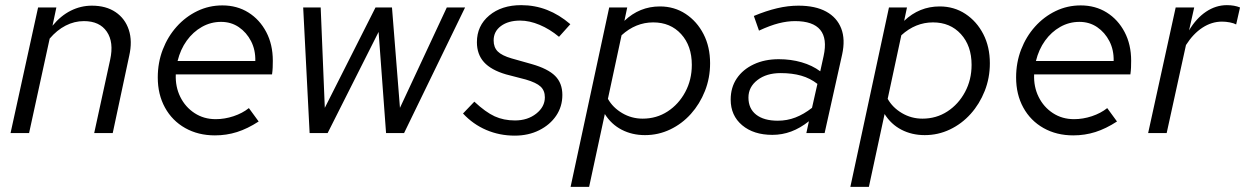

<svg xmlns="http://www.w3.org/2000/svg" viewBox="-20 -517 4838 746"><path d="M21 0 128 -488H199L184 -417Q216 -456 255 -475.5Q294 -495 337 -495Q392 -495 429 -470Q466 -445 480.5 -401Q495 -357 482 -300L418 0H346L408 -285Q423 -353 395 -394Q367 -435 306 -435Q269 -435 235 -417.5Q201 -400 173 -367L93 0Z M815 9Q750 9 699.5 -19.5Q649 -48 621 -99Q593 -150 593 -216Q593 -274 612.5 -324.5Q632 -375 666.5 -413.5Q701 -452 746.5 -474Q792 -496 844 -496Q901 -496 945 -468.5Q989 -441 1014.5 -392.5Q1040 -344 1040 -281Q1040 -268 1039.5 -255Q1039 -242 1037 -228H663Q661 -180 680.5 -140.5Q700 -101 736 -77.5Q772 -54 818 -54Q853 -54 887.5 -65.5Q922 -77 947 -97L985 -45Q942 -17 901 -4Q860 9 815 9ZM670 -280H972Q973 -323 955.5 -357Q938 -391 908 -411.5Q878 -432 839 -432Q799 -432 764.5 -412.5Q730 -393 705.5 -359Q681 -325 670 -280Z M1183 0 1158 -488H1226L1242 -98L1439 -488H1503L1534 -98L1716 -488H1787L1550 0H1480L1451 -393L1253 0Z M1980 10Q1921 10 1869.5 -12Q1818 -34 1779 -76L1823 -122Q1867 -81 1902 -65Q1937 -49 1981 -49Q2030 -49 2063.5 -75.5Q2097 -102 2097 -139Q2097 -165 2080.5 -180.5Q2064 -196 2023 -208L1946 -228Q1888 -245 1860.5 -275.5Q1833 -306 1833 -353Q1833 -417 1881 -457Q1929 -497 2005 -497Q2058 -497 2105.5 -478.5Q2153 -460 2196 -423L2152 -374Q2116 -404 2076.5 -420.5Q2037 -437 2001 -437Q1955 -437 1926.5 -416Q1898 -395 1898 -360Q1898 -333 1914 -317Q1930 -301 1968 -290L2046 -268Q2109 -250 2137 -222Q2165 -194 2165 -148Q2165 -103 2141 -67.5Q2117 -32 2075 -11Q2033 10 1980 10Z M2197 209 2347 -488H2417L2406 -436Q2465 -492 2544 -492Q2600 -492 2644 -463Q2688 -434 2713.5 -384.5Q2739 -335 2739 -271Q2739 -214 2719 -163.5Q2699 -113 2664.5 -74.5Q2630 -36 2584 -14Q2538 8 2486 8Q2436 8 2395.5 -13Q2355 -34 2330 -74L2269 209ZM2518 -430Q2450 -430 2395 -380L2342 -133Q2361 -99 2397.5 -77.5Q2434 -56 2477 -56Q2531 -56 2574 -84Q2617 -112 2642.5 -159.5Q2668 -207 2668 -265Q2668 -339 2626.5 -384.5Q2585 -430 2518 -430Z M2981 7Q2908 7 2863.5 -30.5Q2819 -68 2819 -130Q2819 -177 2842.5 -212Q2866 -247 2908.5 -267Q2951 -287 3006 -287Q3053 -287 3094.5 -275Q3136 -263 3167 -240L3180 -299Q3195 -367 3167 -401Q3139 -435 3069 -435Q3039 -435 3005.5 -426.5Q2972 -418 2929 -398L2909 -455Q2957 -475 2999.5 -485Q3042 -495 3082 -495Q3148 -495 3190 -472Q3232 -449 3248.5 -406.5Q3265 -364 3252 -305L3184 0H3113L3123 -46Q3089 -19 3054 -6Q3019 7 2981 7ZM3002 -48Q3038 -48 3070.5 -60.5Q3103 -73 3135 -98L3156 -191Q3128 -213 3093 -223Q3058 -233 3013 -233Q2958 -233 2923 -206Q2888 -179 2888 -138Q2888 -95 2918 -71.5Q2948 -48 3002 -48Z M3284 209 3434 -488H3504L3493 -436Q3552 -492 3631 -492Q3687 -492 3731 -463Q3775 -434 3800.5 -384.5Q3826 -335 3826 -271Q3826 -214 3806 -163.5Q3786 -113 3751.5 -74.5Q3717 -36 3671 -14Q3625 8 3573 8Q3523 8 3482.5 -13Q3442 -34 3417 -74L3356 209ZM3605 -430Q3537 -430 3482 -380L3429 -133Q3448 -99 3484.5 -77.5Q3521 -56 3564 -56Q3618 -56 3661 -84Q3704 -112 3729.5 -159.5Q3755 -207 3755 -265Q3755 -339 3713.5 -384.5Q3672 -430 3605 -430Z M4150 9Q4085 9 4034.5 -19.5Q3984 -48 3956 -99Q3928 -150 3928 -216Q3928 -274 3947.5 -324.5Q3967 -375 4001.5 -413.5Q4036 -452 4081.5 -474Q4127 -496 4179 -496Q4236 -496 4280 -468.5Q4324 -441 4349.5 -392.5Q4375 -344 4375 -281Q4375 -268 4374.5 -255Q4374 -242 4372 -228H3998Q3996 -180 4015.5 -140.5Q4035 -101 4071 -77.5Q4107 -54 4153 -54Q4188 -54 4222.5 -65.5Q4257 -77 4282 -97L4320 -45Q4277 -17 4236 -4Q4195 9 4150 9ZM4005 -280H4307Q4308 -323 4290.5 -357Q4273 -391 4243 -411.5Q4213 -432 4174 -432Q4134 -432 4099.5 -412.5Q4065 -393 4040.5 -359Q4016 -325 4005 -280Z M4441 0 4548 -488H4620L4600 -399Q4628 -446 4666 -471.5Q4704 -497 4747 -497Q4776 -497 4798 -488L4783 -422Q4774 -427 4758.5 -430Q4743 -433 4728 -433Q4688 -433 4652 -409.5Q4616 -386 4588 -342L4513 0Z"/></svg>

Font: Red Hat Text
Style: Italic
Weight: 400
Italic angle: -12°
Designer: Pentagram, MCKL
Foundry: Pentagram, MCKL
Version: Version 1.023